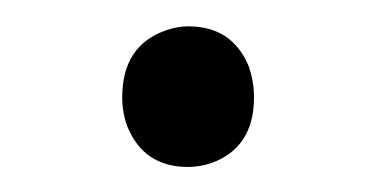

<svg xmlns="http://www.w3.org/2000/svg" viewBox="-20 -116 290 148"><path d="M125 12.7Q90.8 12.7 78.1 -18.6Q74.2 -29.3 74.2 -41Q74.2 -81.1 108.4 -92.8Q117.2 -95.7 125 -95.7Q159.2 -95.7 171.9 -64.5Q175.8 -52.7 175.8 -41Q175.8 -2 142.6 9.8Q133.8 12.7 125 12.7Z"/></svg>

Font: Taipei Sans TC Beta Light
Style: Regular
Weight: 300
Designer: JT Foundry
Foundry: JT Foundry
Version: Version 1.000